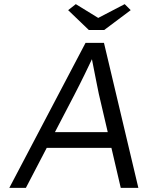

<svg xmlns="http://www.w3.org/2000/svg" viewBox="-20 -907 713 927"><path d="M25 0 393 -700H482L648 0H563L457 -454Q453 -473 448 -498.5Q443 -524 437.5 -551.5Q432 -579 427 -605Q422 -631 418 -651H438Q426 -626 414 -600.5Q402 -575 389.5 -549.5Q377 -524 364.5 -499Q352 -474 339 -449L105 0ZM167 -193 206 -269H537L559 -193ZM409 -762 309 -858 346 -887 468 -812H438L582 -887L611 -858L483 -762Z"/></svg>

Font: Lexend Light
Style: Italic
Weight: 300
Italic angle: -8.13011°
Designer: Bonnie Shaver-Troup, Thomas Jockin
Foundry: Lexend
Version: Version 1.007